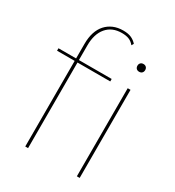

<svg xmlns="http://www.w3.org/2000/svg" viewBox="-177 -840 860 944"><g transform="rotate(30 253.0 -367.5)"><path d="M245 -735Q274 -735 292 -726.5Q310 -718 322 -704L315 -692Q302 -708 285.5 -714.5Q269 -721 245 -721Q190 -721 159 -684.5Q128 -648 128 -583V-500V-491V0H112V-583Q112 -619 121 -647Q130 -675 147.5 -694.5Q165 -714 189.5 -724.5Q214 -735 245 -735ZM314 -500V-486H12V-500ZM413 -598Q403 -598 397 -604Q391 -610 391 -620Q391 -630 397 -636Q403 -642 413 -642Q423 -642 429 -636Q435 -630 435 -620Q435 -610 429 -604Q423 -598 413 -598ZM421 -500V0H405V-500Z"/></g></svg>

Font: Work Sans Thin
Style: Regular
Weight: 250
Designer: Wei Huang
Foundry: Wei Huang
Version: Version 2.012